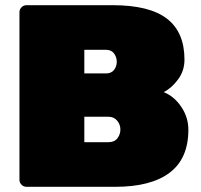

<svg xmlns="http://www.w3.org/2000/svg" viewBox="-20 -720 774 740"><path d="M55 -27V-673Q55 -684 63 -692Q71 -700 82 -700H414Q556 -700 623.5 -648Q691 -596 691 -490Q691 -447 666 -413.5Q641 -380 611 -365Q651 -349 678.5 -308.5Q706 -268 706 -220Q706 -109 634 -54.5Q562 0 424 0H82Q71 0 63 -8Q55 -16 55 -27ZM305 -528V-437H389Q409 -437 419.5 -450.5Q430 -464 430 -482Q430 -500 419.5 -514Q409 -528 389 -528ZM398 -172Q421 -172 432.5 -187Q444 -202 444 -221Q444 -240 431.5 -255Q419 -270 398 -270H305V-172Z"/></svg>

Font: Rubik
Style: Regular
Weight: 900
Designer: Hubert & Fischer
Foundry: Hubert & Fischer
Version: Version 1.100